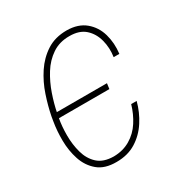

<svg xmlns="http://www.w3.org/2000/svg" viewBox="-134 -643 724 757"><g transform="rotate(-30 228.0 -264.0)"><path d="M305.2 -278.3 301.8 -253.4H64.5L68.8 -278.3ZM184.6 -14.6Q227.1 -15.1 260 -34.7Q293 -54.2 314.2 -87.2Q335.4 -120.1 346.7 -159.2H371.6Q359.9 -114.3 335 -75.7Q310.1 -37.1 272.5 -13.7Q234.9 9.8 183.6 9.8Q129.9 10.3 98.9 -15.9Q67.9 -42 54.4 -82.8Q41 -123.5 40.5 -168.7Q40 -213.9 46.9 -253.9L50.3 -274.4Q58.6 -316.9 74 -363Q89.4 -409.2 115.7 -449Q142.1 -488.8 180.2 -513.4Q218.3 -538.1 271.5 -538.1Q323.2 -537.6 355.2 -511Q387.2 -484.4 399.2 -442.4Q411.1 -400.4 405.3 -354H379.4Q385.3 -394 375.7 -430.4Q366.2 -466.8 340.6 -490Q314.9 -513.2 270 -513.2Q224.6 -513.7 190.9 -491Q157.2 -468.3 134.8 -432.1Q112.3 -396 97.9 -354.2Q83.5 -312.5 76.2 -274.4L72.3 -253.9Q65.9 -219.7 65.9 -178.5Q65.9 -137.2 76.2 -99.9Q86.4 -62.5 112.1 -38.8Q137.7 -15.1 184.6 -14.6Z"/></g></svg>

Font: Roboto Condensed Thin
Style: Italic
Weight: 250
Italic angle: -12°
Designer: Christian Robertson
Foundry: Google
Version: Version 3.008; 2023